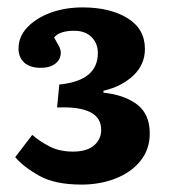

<svg xmlns="http://www.w3.org/2000/svg" viewBox="-20 -859 463 518"><path d="M200 -361Q128 -361 85.5 -385Q43 -409 21 -435L67 -495Q88 -477 114.5 -463.5Q141 -450 177 -450Q214 -450 233.5 -466.5Q253 -483 253 -509Q253 -574 134 -569L140 -631Q244 -641 244 -716Q244 -742 227 -759Q210 -776 180 -776Q141 -776 126 -758Q133 -745 138.5 -735.5Q144 -726 144 -717Q144 -699 129.5 -687.5Q115 -676 90 -676Q61 -676 45.5 -690Q30 -704 30 -728Q30 -760 53.5 -785Q77 -810 116 -824.5Q155 -839 203 -839Q277 -839 324 -810Q371 -781 371 -727Q371 -685 340 -655.5Q309 -626 259 -614V-609Q316 -603 350 -577Q384 -551 384 -499Q384 -456 359 -425Q334 -394 292 -377.5Q250 -361 200 -361Z"/></svg>

Font: Literata 12pt
Style: Bold
Weight: 700
Designer: Latin by Veronika Burian and Jose Scaglione. Greek by Irene Vlachou. Cyrillic by Vera Evstafieva.
Foundry: TypeTogether
Version: Version 3.002